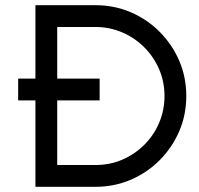

<svg xmlns="http://www.w3.org/2000/svg" viewBox="-20 -720 768 740"><path d="M116.5 0V-333H50V-417H116.5V-700H348Q420.5 -700 484 -672.8Q547.5 -645.5 595.5 -597.2Q643.5 -549 670.8 -485.8Q698 -422.5 698 -350Q698 -277.5 670.8 -214.2Q643.5 -151 595.5 -102.8Q547.5 -54.5 484 -27.2Q420.5 0 348 0ZM200.5 -84H348Q404 -84 452.2 -105Q500.5 -126 537 -162.8Q573.5 -199.5 593.8 -247.8Q614 -296 614 -350Q614 -405.5 593 -453.8Q572 -502 535.2 -538.5Q498.5 -575 450.2 -595.5Q402 -616 348 -616H200.5V-417H364V-333H200.5Z"/></svg>

Font: Urbanist Medium
Style: Regular
Weight: 500
Designer: Corey Hu
Foundry: Corey Hu
Version: Version 1.321; ttfautohint (v1.8.4.7-5d5b)